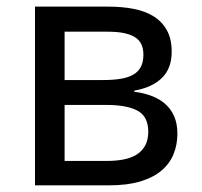

<svg xmlns="http://www.w3.org/2000/svg" viewBox="-20 -556 607 576"><path d="M495.1 -400.9Q495.1 -350.1 465.1 -321.5Q435.1 -293 382.8 -284.2V-280.8Q410.2 -277.3 433.8 -268.6Q457.5 -259.8 474.9 -244.9Q492.2 -230 502.2 -207.8Q512.2 -185.5 512.2 -154.8Q512.2 -122.1 500.7 -93.8Q489.3 -65.4 464.6 -44.4Q439.9 -23.4 401.1 -11.7Q362.3 0 307.1 0H85V-536.1H306.2Q346.7 -536.1 381.3 -529.3Q416 -522.5 441.2 -506.8Q466.3 -491.2 480.7 -465.1Q495.1 -439 495.1 -400.9ZM424.8 -161.1Q424.8 -206.1 393.1 -223.6Q361.3 -241.2 298.8 -241.2H173.8V-73.2H300.8Q328.1 -73.2 350.8 -77.6Q373.5 -82 389.9 -92.3Q406.2 -102.5 415.5 -119.4Q424.8 -136.2 424.8 -161.1ZM410.2 -392.1Q410.2 -429.7 383.5 -445.3Q356.9 -460.9 304.2 -460.9H173.8V-315.9H289.1Q319.3 -315.9 341.8 -319.6Q364.3 -323.2 379.6 -332Q395 -340.8 402.6 -355.5Q410.2 -370.1 410.2 -392.1Z"/></svg>

Font: WenQuanYi Micro Hei
Style: Regular
Weight: 400
Foundry: Ascender Corporation
Version: Version 0.2.0-beta